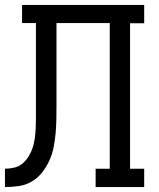

<svg xmlns="http://www.w3.org/2000/svg" viewBox="-20 -755 640 775"><path d="M0 0V-74Q19 -74 38 -78.5Q57 -83 71.5 -95.5Q86 -108 96 -124.5Q106 -141 112 -159.5Q118 -178 120.5 -197Q123 -216 124 -235Q125 -254 125 -273.5Q125 -293 125 -312Q125 -318 125 -323.5Q125 -329 125 -335V-662H69V-735H562V-661H505V-74H562V0H366V-74H423V-662H208V-333Q208 -332 208 -331Q208 -330 208 -329Q208 -301 207.5 -273Q207 -245 204.5 -217Q202 -189 196.5 -161Q191 -133 179.5 -107.5Q168 -82 150.5 -59.5Q133 -37 108.5 -22.5Q84 -8 56 -4Q28 0 0 0Z"/></svg>

Font: Iosevka Curly Slab Extended
Style: Regular
Weight: 400
Width: 7
Monospace: yes
Designer: Belleve Invis
Foundry: Belleve Invis
Version: Version 11.1.0; ttfautohint (v1.8.3)